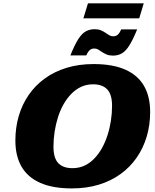

<svg xmlns="http://www.w3.org/2000/svg" viewBox="-20 -1088 908 1124"><path d="M293 -230Q293 -162.5 321.2 -133Q349.5 -103.5 404 -103.5Q442 -103.5 473.8 -118Q505.5 -132.5 531.2 -159Q557 -185.5 576.5 -220.2Q596 -255 609.2 -296Q622.5 -337 629.2 -380.8Q636 -424.5 636 -468Q636 -535.5 607.5 -565Q579 -594.5 524.5 -594.5Q487 -594.5 455.2 -579.8Q423.5 -565 397.8 -538.8Q372 -512.5 352.2 -477.8Q332.5 -443 319.5 -402Q306.5 -361 299.8 -317.2Q293 -273.5 293 -230ZM859 -432.5Q859 -356.5 839 -289Q819 -221.5 780.5 -165.8Q742 -110 686.2 -69.5Q630.5 -29 558.8 -7Q487 15 401 15Q289 15 215.5 -17.5Q142 -50 106 -112.5Q70 -175 70 -265Q70 -341.5 89.8 -409Q109.5 -476.5 148 -532.2Q186.5 -588 242.2 -628.5Q298 -669 369.8 -691Q441.5 -713 528 -713Q640.5 -713 713.8 -680.2Q787 -647.5 823 -585.2Q859 -523 859 -432.5ZM783 -916Q758 -855 737 -821.8Q716 -788.5 693.5 -775.5Q671 -762.5 641.5 -762.5Q620 -762.5 604.8 -768.8Q589.5 -775 577.8 -783.2Q566 -791.5 555.2 -797.8Q544.5 -804 532.5 -804Q522.5 -804 514.8 -800.8Q507 -797.5 499.8 -789Q492.5 -780.5 485 -763.5H392Q416.5 -824.5 437.5 -857.8Q458.5 -891 481.5 -904Q504.5 -917 534 -917Q555 -917 570.2 -910.8Q585.5 -904.5 597.2 -896.2Q609 -888 619.5 -881.8Q630 -875.5 642 -875.5Q652.5 -875.5 660.2 -878.8Q668 -882 675 -890.5Q682 -899 689.5 -916ZM468 -980.5 495 -1068.5H821.5L795 -980.5Z"/></svg>

Font: Newsreader 9pt ExtraBold
Style: Italic
Weight: 800
Italic angle: -17°
Designer: Hugues Gentile
Foundry: Production Type
Version: Version 1.003